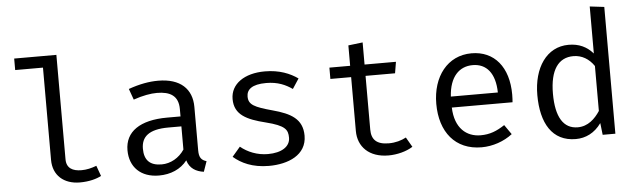

<svg xmlns="http://www.w3.org/2000/svg" viewBox="-48 -926 3696 1115"><g transform="rotate(-5 1800.0 -368.5)"><path d="M306 -739H60V-672H222V-134C222 -43 285 11 378 11C432 11 475 -1 503 -16L481 -77C452 -66 424 -59 393 -59C342 -59 306 -78 306 -130Z M1078 -115V-368C1078 -472 1012 -538 881 -538C829 -538 773 -528 708 -505L731 -441C785 -460 833 -468 868 -468C946 -468 993 -440 993 -363V-320H915C756 -320 669 -259 669 -151C669 -53 733 11 839 11C907 11 966 -14 1004 -63C1018 -15 1055 6 1100 12L1121 -48C1091 -57 1078 -73 1078 -115ZM860 -52C791 -52 759 -86 759 -152C759 -220 801 -262 917 -262H993V-127C962 -80 912 -52 860 -52Z M1480 -58C1418 -58 1362 -81 1321 -115L1274 -60C1319 -21 1384 11 1480 11C1592 11 1701 -33 1701 -146C1701 -244 1633 -280 1530 -308C1424 -337 1391 -353 1391 -401C1391 -441 1421 -470 1505 -470C1573 -470 1618 -449 1657 -422L1695 -480C1650 -512 1588 -538 1503 -538C1384 -538 1303 -482 1303 -394C1303 -302 1374 -269 1483 -242C1595 -214 1610 -189 1610 -142C1610 -91 1561 -58 1480 -58Z M2319 -27 2286 -84C2258 -69 2224 -59 2185 -59C2113 -59 2084 -90 2084 -148V-461H2256L2267 -527H2084V-656L2000 -646V-527H1879V-461H2000V-147C2000 -55 2064 11 2177 11C2227 11 2282 -3 2319 -27Z M2567 -234H2921C2922 -245 2923 -261 2923 -279C2923 -439 2841 -538 2708 -538C2568 -538 2479 -422 2479 -263C2479 -99 2566 11 2720 11C2785 11 2851 -12 2900 -50L2861 -106C2814 -75 2774 -59 2720 -59C2639 -59 2571 -112 2567 -234ZM2709 -469C2789 -469 2839 -411 2841 -298H2567C2574 -414 2631 -469 2709 -469Z M3416 -749V-475C3380 -516 3335 -538 3274 -538C3145 -538 3068 -421 3068 -263C3068 -99 3131 11 3269 11C3326 11 3379 -14 3418 -69L3426 0H3500V-739ZM3296 -470C3345 -470 3387 -445 3416 -402V-140C3387 -96 3346 -56 3286 -56C3203 -56 3159 -126 3159 -263C3159 -402 3209 -470 3296 -470Z"/></g></svg>

Font: FiraMono Nerd Font
Style: Regular
Weight: 400
Designer: Carrois Corporate & Edenspiekermann AG
Foundry: Carrois Corporate GbR & Edenspiekermann AG
Version: Version 003.206;Nerd Fonts 3.3.0